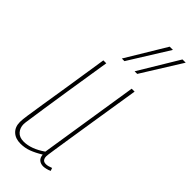

<svg xmlns="http://www.w3.org/2000/svg" viewBox="-257 -831 882 882"><g transform="rotate(45 183.5 -390.0)"><path d="M93 10Q60 10 40.5 -8.5Q21 -27 21 -59Q21 -74 25.5 -104.5Q30 -135 38.5 -189Q47 -243 60.5 -326.5Q74 -410 92 -530H111Q90 -397 76.5 -312Q63 -227 56 -178.5Q49 -130 45.5 -107Q42 -84 41 -76.5Q40 -69 40 -64Q40 -40 54.5 -23.5Q69 -7 97 -7Q145 -7 200 -45L276 -530H295Q273 -391 258.5 -300.5Q244 -210 236 -157.5Q228 -105 224 -79.5Q220 -54 219 -45Q218 -36 218 -33Q218 -21 223.5 -13.5Q229 -6 243 -6Q255 -6 275 -14L280 0Q270 5 258.5 7.5Q247 10 241 10Q225 10 214 1.5Q203 -7 201 -27Q172 -9 146.5 0.5Q121 10 93 10ZM229 -596 346 -790H367L246 -596ZM146 -596 263 -790H284L163 -596Z"/></g></svg>

Font: Georama Condensed Thin
Style: Italic
Weight: 100
Width: 3
Italic angle: -9°
Designer: Jean-Baptiste Levee
Foundry: Production Type
Version: Version 1.000